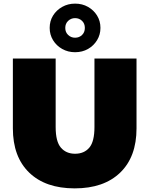

<svg xmlns="http://www.w3.org/2000/svg" viewBox="-20 -1023 824 1059"><path d="M392 16Q231 16 141 -71Q51 -158 51 -315V-700H287V-322Q287 -242 316 -208.5Q345 -175 394 -175Q444 -175 472.5 -208.5Q501 -242 501 -322V-700H733V-315Q733 -158 643 -71Q553 16 392 16ZM394 -735Q355 -735 323 -753Q291 -771 272.5 -801.5Q254 -832 254 -869Q254 -907 272.5 -937Q291 -967 323 -985Q355 -1003 394 -1003Q434 -1003 465.5 -985Q497 -967 515.5 -937Q534 -907 534 -869Q534 -832 515.5 -801.5Q497 -771 465.5 -753Q434 -735 394 -735ZM394 -815Q417 -815 432.5 -830Q448 -845 448 -869Q448 -893 432.5 -908Q417 -923 394 -923Q372 -923 356 -908Q340 -893 340 -869Q340 -845 356 -830Q372 -815 394 -815Z"/></svg>

Font: Montserrat Thin Black
Style: Regular
Weight: 900
Version: Version 9.000